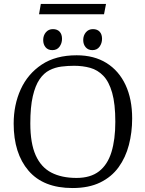

<svg xmlns="http://www.w3.org/2000/svg" viewBox="-20 -937 733 969"><path d="M346 12Q199 12 124 -75.5Q49 -163 49 -313Q49 -408 84.5 -486Q120 -564 190.5 -611Q261 -658 367 -658Q455 -658 517.5 -619Q580 -580 613.5 -508.5Q647 -437 647 -339Q647 -269 630.5 -205.5Q614 -142 578.5 -93Q543 -44 485.5 -16Q428 12 346 12ZM366 -39Q437 -39 480 -72.5Q523 -106 542.5 -169.5Q562 -233 562 -322Q562 -413 546 -469Q530 -525 501.5 -554.5Q473 -584 435.5 -594.5Q398 -605 354 -605Q322 -605 290 -601Q258 -597 229.5 -582.5Q201 -568 179.5 -536.5Q158 -505 145.5 -451Q133 -397 133 -314Q133 -214 160 -153.5Q187 -93 239 -66Q291 -39 366 -39ZM446 -684Q425 -684 412.5 -698.5Q400 -713 400 -735Q400 -758 413.5 -774Q427 -790 449 -790Q471 -790 483 -777Q495 -764 495 -741Q495 -719 482.5 -701.5Q470 -684 446 -684ZM244 -684Q222 -684 210 -698.5Q198 -713 198 -735Q198 -758 211.5 -774Q225 -790 247 -790Q269 -790 281 -777Q293 -764 293 -741Q293 -719 280.5 -701.5Q268 -684 244 -684ZM177 -865 186 -917H515L505 -865Z"/></svg>

Font: Faustina Light
Style: Regular
Weight: 300
Designer: Alfonso Garcia
Foundry: http://www.omnibus-type.com
Version: Version 1.200